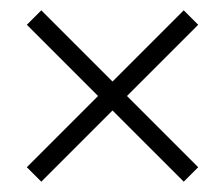

<svg xmlns="http://www.w3.org/2000/svg" viewBox="-20 -486 428 372"><path d="M60 -134 32 -162 170 -300 32 -438 60 -466 198 -328 336 -466 364 -438 226 -300 364 -162 336 -134 198 -272Z"/></svg>

Font: Red Rose Light
Style: Regular
Weight: 300
Designer: Jaikishan Patel
Version: Version 1.001; ttfautohint (v1.8.3)